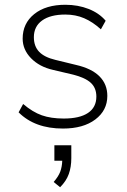

<svg xmlns="http://www.w3.org/2000/svg" viewBox="-20 -532 532 805"><path d="M58 -61 77 -96Q117 -62 155.5 -48.5Q194 -35 247 -35Q314 -35 349 -58.5Q384 -82 384 -127Q384 -163 361 -184.5Q338 -206 287 -219L202 -239Q145 -252 110 -288Q75 -324 75 -370Q75 -434 123.5 -473Q172 -512 254 -512Q307 -512 351.5 -494.5Q396 -477 423 -445L403 -409Q369 -440 333 -455.5Q297 -471 254 -471Q191 -471 156.5 -446Q122 -421 122 -376Q122 -338 144 -315Q166 -292 212 -281L298 -260Q364 -245 397 -212Q430 -179 430 -130Q430 -69 379.5 -31Q329 7 244 7Q126 7 58 -61ZM279 77V131Q279 168 268.5 197.5Q258 227 232 253L205 231Q225 208 232.5 188Q240 168 241 142H208V77Z"/></svg>

Font: MuliDisplayVN ExtraLight
Style: Regular
Weight: 200
Designer: Vernon Adams
Foundry: Vernon Adams
Version: Version 2.100